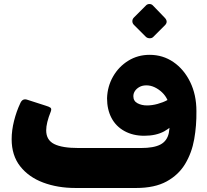

<svg xmlns="http://www.w3.org/2000/svg" viewBox="-20 -928 1029 956"><path d="M356 8Q267 8 195 -19Q123 -46 80.5 -100Q38 -154 38 -235Q38 -279 50 -326.5Q62 -374 81 -414Q92 -440 117 -431L207 -402Q224 -397 231 -392Q238 -387 233 -373Q210 -316 210 -279Q210 -231 249.5 -211Q289 -191 371 -191H486V8ZM460 8Q443 8 437.5 2Q432 -4 432 -12.5Q432 -21 432 -27V-154Q432 -173 437 -182Q442 -191 460 -191H682Q746 -191 779 -208.5Q812 -226 820.5 -265.5Q829 -305 817 -372L855 -330Q838 -296 797.5 -274Q757 -252 698 -252Q642 -252 599.5 -275.5Q557 -299 535 -341Q513 -383 513 -439Q515 -498 543 -547Q571 -596 618.5 -625.5Q666 -655 725 -655Q791 -655 843.5 -619Q896 -583 927 -519.5Q958 -456 958 -375Q959 -303 947 -235Q935 -167 902 -112Q869 -57 809.5 -24.5Q750 8 658 8ZM712 -403Q737 -403 764.5 -410.5Q792 -418 814 -430Q804 -452 787 -468Q770 -484 750 -493.5Q730 -503 709 -503Q689 -503 674.5 -495Q660 -487 652 -475Q644 -463 644 -449Q644 -425 664.5 -414Q685 -403 712 -403ZM743 -744Q736 -737 724.5 -737.5Q713 -738 706 -745L647 -804Q639 -812 639 -822.5Q639 -833 647 -841L706 -900Q713 -908 724 -908Q735 -908 742 -900L799 -841Q819 -821 802 -803Z"/></svg>

Font: Rubik ExtraBold
Style: Regular
Weight: 800
Designer: Hubert and Fischer
Foundry: Hubert and Fischer
Version: Version 2.300;gftools[0.9.30]